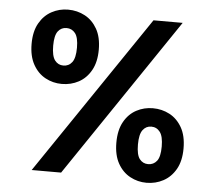

<svg xmlns="http://www.w3.org/2000/svg" viewBox="-50 -716 863 780"><g transform="rotate(5 382.0 -325.5)"><path d="M106 0 546 -649H665L226 0ZM575 11Q539 11 508 -5.8Q477 -22.5 458 -56.2Q439 -90 439 -141Q439 -192.5 458 -226.2Q477 -260 508 -276.5Q539 -293 575 -293Q612 -293 643.2 -276.5Q674.5 -260 693.8 -226.2Q713 -192.5 713 -141Q713 -90 693.8 -56.2Q674.5 -22.5 643.2 -5.8Q612 11 575 11ZM575 -65Q597 -65 610.5 -82Q624 -99 624 -141Q624 -182.5 610.5 -200.2Q597 -218 575 -218Q553.5 -218 540.2 -200.2Q527 -182.5 527 -141Q527 -99 540.2 -82Q553.5 -65 575 -65ZM197 -359Q161 -359 130 -375.8Q99 -392.5 80 -426.5Q61 -460.5 61 -511Q61 -561.5 80 -595Q99 -628.5 130 -645.2Q161 -662 197 -662Q234.5 -662 265.8 -645.2Q297 -628.5 316 -595Q335 -561.5 335 -511Q335 -460.5 316 -426.5Q297 -392.5 265.8 -375.8Q234.5 -359 197 -359ZM197 -434Q219 -434 232.5 -451.5Q246 -469 246 -511Q246 -552.5 232.5 -569.8Q219 -587 197 -587Q175.5 -587 162.2 -569.8Q149 -552.5 149 -511Q149 -469 162.2 -451.5Q175.5 -434 197 -434Z"/></g></svg>

Font: Karla ExtraLight
Style: Bold
Weight: 700
Version: Version 2.001